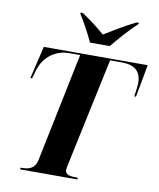

<svg xmlns="http://www.w3.org/2000/svg" viewBox="-100 -1022 908 1099"><g transform="rotate(10 354.5 -472.0)"><path d="M361 -784H476C515 -832 563 -887 616 -937L617 -944H603C534 -909 465 -867 425 -842C394 -869 351 -904 291 -944H279L278 -937C300 -904 342 -827 361 -784ZM93 0H425L427 -10H421C381 -10 353 -15 353 -42C353 -49 355 -59 359 -79L492 -704H560C635 -704 673 -672 673 -604C673 -586 667 -544 664 -525H674L709 -714H105L60 -525H70L86 -579C110 -656 176 -704 255 -704H318L187 -68C176 -20 141 -10 101 -10H94Z"/></g></svg>

Font: Noto Serif Display SemiCondensed ExtraBold
Style: Italic
Weight: 800
Width: 4
Italic angle: -12°
Designer: Monotype Design Team
Foundry: Monotype Imaging Inc.
Version: Version 2.009